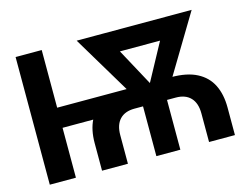

<svg xmlns="http://www.w3.org/2000/svg" viewBox="-99 -893 1375 1057"><g transform="rotate(-15 589.0 -364.0)"><path d="M360.8 0V-157.2Q360.8 -232.4 387.7 -286.4Q414.6 -340.3 471.4 -369.6Q528.3 -398.9 617.2 -398.9H861.8Q951.2 -398.9 1007.8 -369.6Q1064.5 -340.3 1091.3 -286.4Q1118.2 -232.4 1118.2 -157.2V0H970.7V-163.1Q970.7 -221.7 941.2 -252.7Q911.6 -283.7 857.4 -283.7H621.6Q566.9 -283.7 537.6 -252.7Q508.3 -221.7 508.3 -163.1V0ZM63 0V-727.5H211.9V0ZM182.6 -284.2V-398.9H642.6V-284.2ZM670.4 0V-340.8H807.1V0ZM682.1 -274.9 411.1 -727.5H561.5L767.1 -348.1L755.4 -274.9ZM720.7 -274.9 714.8 -351.1 918.9 -727.5H1066.4L794.4 -274.9ZM518.6 -608.9V-727.5H957.5V-608.9Z"/></g></svg>

Font: Inter 18pt
Style: Bold
Weight: 700
Designer: Rasmus Andersson
Foundry: rsms
Version: Version 4.001;git-66647c0bb